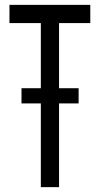

<svg xmlns="http://www.w3.org/2000/svg" viewBox="-20 -770 410 790"><path d="M148 0V-344.5H68.5V-407H148V-675H19V-750H351.5V-675H223V-407H303.5V-344.5H223V0Z"/></svg>

Font: Mohave
Style: Regular
Weight: 400
Designer: Gumpita Rahayu
Foundry: Tokotype
Version: Version 2.003; ttfautohint (v1.8.3)